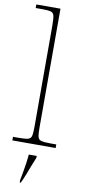

<svg xmlns="http://www.w3.org/2000/svg" viewBox="-106 -798 469 1057"><g transform="rotate(10 128.0 -269.5)"><path d="M7 0V-20H37Q74 -20 90 -24Q106 -28 110 -43.5Q114 -59 114 -94V-662Q114 -699 110 -715.5Q106 -732 91.5 -736Q77 -740 47 -740H7V-760H142V-94Q142 -59 146 -43.5Q150 -28 166.5 -24Q183 -20 219 -20H249V0ZM87 208Q92 183 96.5 157.5Q101 132 104.5 107.5Q108 83 110 61H154V71Q145 92 134.5 119.5Q124 147 113.5 174Q103 201 93 221H87Z"/></g></svg>

Font: Noto Serif Khmer Thin
Style: Regular
Weight: 250
Version: Version 2.003